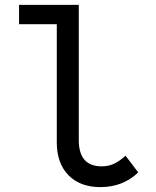

<svg xmlns="http://www.w3.org/2000/svg" viewBox="-20 -750 640 786"><path d="M391 16Q308 16 260.2 -32.8Q212.5 -81.5 212.5 -167V-730H302.5V-176.5Q302.5 -69 396.5 -69Q423 -69 445.8 -79.2Q468.5 -89.5 494 -112.5L546 -44Q513.5 -13.5 475 1.2Q436.5 16 391 16ZM58 -651V-730H260V-651Z"/></svg>

Font: Google Sans Code
Style: Regular
Weight: 400
Monospace: yes
Designer: Google Sans Code Authors
Foundry: Google LLC
Version: Version 6.000